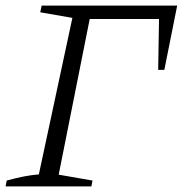

<svg xmlns="http://www.w3.org/2000/svg" viewBox="-27 -667 654 687"><path d="M607 -647 561 -417H539L542 -599H294L183 -42L304 -21L300 0H-7L-3 -21Q30 -30 58 -35.5Q86 -41 112 -43L232 -603L117 -623L122 -647Z"/></svg>

Font: Piazzolla Light
Style: Italic
Weight: 300
Italic angle: -11.3°
Designer: Juan Pablo del Peral
Foundry: Huerta Tipografica
Version: Version 1.330